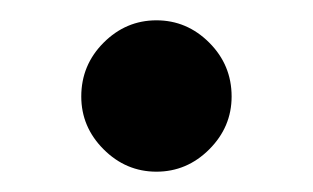

<svg xmlns="http://www.w3.org/2000/svg" viewBox="-20 -164 308 189"><path d="M134 5Q104 5 82 -17Q60 -39 60 -69Q60 -100 82 -122Q104 -144 134 -144Q164 -144 186 -122Q208 -100 208 -69Q208 -39 186 -17Q164 5 134 5Z"/></svg>

Font: Spectral SC
Style: Bold
Weight: 700
Designer: Jean-Baptiste Levee
Foundry: Production Type
Version: Version 2.001